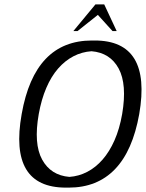

<svg xmlns="http://www.w3.org/2000/svg" viewBox="-20 -853 667 877"><path d="M513 -711H494L427 -785L334 -711H315L416 -833H456ZM616 -332Q586 -164 505 -80Q424 4 294 4H281Q19 4 79 -332Q138 -668 400 -668H413Q543 -668 594 -584Q645 -500 616 -332ZM538 -332Q561 -468 522 -540Q483 -612 398 -619Q354 -616 315.5 -596Q277 -576 245.5 -540Q214 -504 191.5 -451.5Q169 -399 157 -332Q133 -196 172.5 -124Q212 -52 297 -45Q340 -48 378.5 -68Q417 -88 448.5 -124Q480 -160 503 -212Q526 -264 538 -332Z"/></svg>

Font: Jura
Style: Italic
Weight: 400
Designer: Ed Merritt
Foundry: Ten by Twenty
Version: Version 1.007